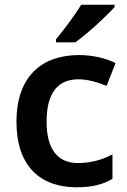

<svg xmlns="http://www.w3.org/2000/svg" viewBox="-20 -786 541 816"><path d="M467 -756V-766H325C298 -721 249 -656 218 -619V-606H300C350 -641 434 -719 467 -756ZM306 10C373 10 419 -3 458 -26V-130C417 -108 368 -93 311 -93C225 -93 178 -152 178 -269C178 -389 224 -449 314 -449C353 -449 396 -436 433 -421L471 -518C432 -538 374 -552 316 -552C163 -552 50 -467 50 -268C50 -76 155 10 306 10Z"/></svg>

Font: Noto Sans Syriac SemiBold
Style: Regular
Weight: 600
Designer: Patrick Giasson and the Monotype Design Team
Foundry: Monotype Imaging Inc.
Version: Version 3.000